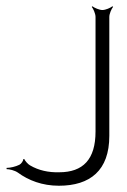

<svg xmlns="http://www.w3.org/2000/svg" viewBox="-20 -582 405 613"><path d="M1 -42C10 -42 27 -38 37 -31C71 -6 115 11 168 11C268 11 329 -38 329 -148V-528C329 -538 336 -554 341 -560L339 -562C333 -557 317 -550 307 -550C297 -550 281 -557 275 -562L273 -560C278 -554 285 -538 285 -528V-162C285 -73 245 -32 169 -32C135 -31 103 -38 76 -54C70 -57 59 -69 58 -74H54C55 -69 48 -59 42 -56C30 -50 13 -46 1 -46Z"/></svg>

Font: Armata Saber
Style: Rg
Weight: 400
Designer: Jasper
Foundry: Cannot Into Space Fonts
Version: Version 0.970